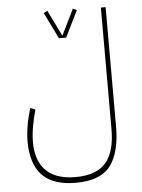

<svg xmlns="http://www.w3.org/2000/svg" viewBox="-59 -697 729 986"><g transform="rotate(-5 305.0 -203.5)"><path d="M307.1 -504.9 374 -640.6 354.5 -650.4 288.6 -516.1 222.7 -650.4 203.1 -640.6 270 -504.9ZM522.5 -643.1H498V-18.6C498 140.1 436.5 212.9 292.5 212.9C143.6 212.9 90.3 127.9 90.3 16.1C90.3 -39.1 102.1 -96.7 117.7 -150.9L91.8 -160.6C73.7 -102.5 63 -42 63 13.2C63 57.6 70.3 97.2 85 131.8C114.3 200.7 179.2 242.2 292.5 242.2C377.4 242.2 437 219.2 471.2 173.8C505.4 128.4 522.5 61 522.5 -27.3Z"/></g></svg>

Font: Vazirmatn Thin
Style: Regular
Weight: 100
Designer: Saber Rastikerdar
Foundry: Saber Rastikerdar
Version: Version 33.003